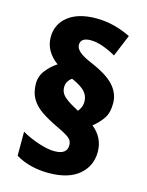

<svg xmlns="http://www.w3.org/2000/svg" viewBox="-117 -840 712 927"><g transform="rotate(15 238.5 -376.5)"><path d="M47 -388Q47 -425 70 -454.5Q93 -484 124 -504Q58 -553 58 -623Q58 -688 108.5 -727.5Q159 -767 248 -767Q295 -767 339 -755.5Q383 -744 421 -725L376 -616Q345 -634 311.5 -646Q278 -658 250 -658Q199 -658 199 -622Q199 -605 217 -588.5Q235 -572 280 -553Q361 -519 396.5 -480Q432 -441 432 -391Q432 -343 412 -314.5Q392 -286 363 -263Q390 -242 405.5 -212.5Q421 -183 421 -145Q421 -75 368.5 -30.5Q316 14 217 14Q122 14 52 -28V-148Q90 -126 137 -110.5Q184 -95 216 -95Q250 -95 265 -107Q280 -119 280 -140Q280 -154 274.5 -164Q269 -174 252 -185Q235 -196 201 -212Q152 -235 117.5 -258.5Q83 -282 65 -313Q47 -344 47 -388ZM183 -405Q183 -381 200.5 -363Q218 -345 259 -323L277 -313Q284 -321 290 -334Q296 -347 296 -364Q296 -392 277 -413Q258 -434 210 -455Q199 -448 191 -435.5Q183 -423 183 -405Z"/></g></svg>

Font: Noto Sans Lao Looped SemiCondensed Black
Style: Regular
Weight: 900
Width: 4
Designer: Mark Frömberg, Ben Mitchell
Foundry: The Fontpad Ltd
Version: Version 1.002; ttfautohint (v1.8.4.7-5d5b)